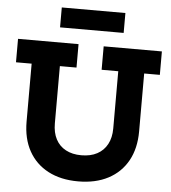

<svg xmlns="http://www.w3.org/2000/svg" viewBox="-62 -1012 964 1081"><g transform="rotate(5 419.5 -472.0)"><path d="M497 -759H826V-626.5H737.5V-299.5Q737.5 -203 699 -133.5Q660.5 -64 589.2 -26.5Q518 11 419 11Q321 11 249.8 -26.5Q178.5 -64 140 -133.5Q101.5 -203 101.5 -299.5V-626.5H13V-759H355V-626.5H261V-303Q261 -250.5 280.5 -213.5Q300 -176.5 336.8 -156.8Q373.5 -137 425 -137Q477 -137 514 -156.8Q551 -176.5 571 -213.8Q591 -251 591 -303V-626.5H497ZM602.5 -956.5V-844H243V-956.5Z"/></g></svg>

Font: Hepta Slab
Style: Bold
Weight: 700
Designer: Michael LaGattuta
Foundry: Michael LaGattuta
Version: Version 1.100